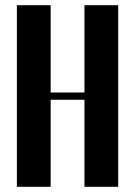

<svg xmlns="http://www.w3.org/2000/svg" viewBox="-20 -719 520 739"><path d="M175 -699V-363H305V-699H435V0H305V-335H175V0H45V-699Z"/></svg>

Font: Moniqa Black Heading
Style: Regular
Weight: 900
Designer: Rajesh Rajput
Foundry: Rajesh Rajput
Version: Version 1.000